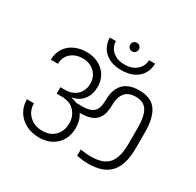

<svg xmlns="http://www.w3.org/2000/svg" viewBox="-199 -1208 1451 1421"><g transform="rotate(30 526.0 -498.0)"><path d="M580 -910Q564 -910 553.5 -920.5Q543 -931 543 -946Q543 -962 553.5 -972.5Q564 -983 580 -983Q596 -983 606 -972.5Q616 -962 616 -946Q616 -931 606 -920.5Q596 -910 580 -910ZM579 -749Q516 -749 472.5 -772Q429 -795 407.5 -833Q386 -871 386 -916H438Q438 -886 453.5 -859Q469 -832 501 -814.5Q533 -797 579 -797Q625 -797 657 -814.5Q689 -832 705 -859Q721 -886 721 -916H773Q773 -871 751.5 -833Q730 -795 686 -772Q642 -749 579 -749ZM773 -687Q874 -687 918 -624.5Q962 -562 962 -440V-299Q962 -163 902.5 -95Q843 -27 712 -27Q674 -27 614 -37V-91Q667 -83 702 -83Q811 -83 855 -136.5Q899 -190 899 -301V-447Q899 -539 870.5 -586Q842 -633 773 -633Q709 -633 680 -595Q651 -557 651 -495Q651 -402 609.5 -362Q568 -322 481 -322H471Q503 -275 503 -212Q503 -122 447.5 -67.5Q392 -13 301 -13Q238 -13 188.5 -38.5Q139 -64 111 -109.5Q83 -155 83 -214H143Q143 -150 186.5 -109Q230 -68 297 -68Q364 -68 404 -109Q444 -150 444 -217Q444 -275 406 -317.5Q368 -360 291 -360H253V-415H291Q337 -415 369 -433.5Q401 -452 416.5 -482Q432 -512 432 -545Q432 -608 391.5 -645.5Q351 -683 292 -683Q231 -683 191 -648.5Q151 -614 151 -556H90Q90 -611 116.5 -652.5Q143 -694 189 -716Q235 -738 293 -738Q350 -738 395 -715Q440 -692 465.5 -650.5Q491 -609 491 -554Q491 -491 459 -447.5Q427 -404 364 -391V-389Q388 -385 412 -373H472Q531 -373 561 -400.5Q591 -428 591 -495Q591 -687 773 -687Z"/></g></svg>

Font: A Bank Premium Light
Style: Regular
Weight: 300
Designer: Ninad Kale (Devanagari), Jonny Pinhorn (Latin), Htun Naung (Myanmar)
Foundry: Indian Type Foundry
Version: 4.004